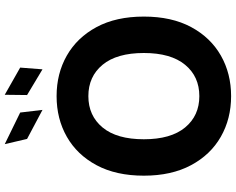

<svg xmlns="http://www.w3.org/2000/svg" viewBox="-114 -886 1009 822"><g transform="rotate(-90 391.0 -474.5)"><path d="M731.5 -363.6Q731.5 -244.7 686.6 -161.2Q641.7 -77.8 564.6 -33.9Q487.6 9.9 391 9.9Q294 9.9 217 -34.1Q139.9 -78.1 95.2 -161.8Q50.4 -245.4 50.4 -363.6Q50.4 -482.6 95.2 -566.1Q139.9 -649.5 217 -693.4Q294 -737.2 391 -737.2Q487.6 -737.2 564.6 -693.4Q641.7 -649.5 686.6 -566.1Q731.5 -482.6 731.5 -363.6ZM575.6 -363.6Q575.6 -479.4 525.2 -540.3Q474.8 -601.2 391 -601.2Q307.2 -601.2 256.7 -540.3Q206.3 -479.4 206.3 -363.6Q206.3 -248.2 256.7 -187.1Q307.2 -126.1 391 -126.1Q474.8 -126.1 525.2 -187.1Q575.6 -248.2 575.6 -363.6ZM332 -797.6 207.7 -863.6 185.4 -959.2 320.7 -893.1ZM505.7 -797.6 395.6 -863.6 396.7 -959.2 513.1 -893.1Z"/></g></svg>

Font: Inter Zeller
Style: Bold
Weight: 700
Designer: Rasmus Andersson; Joe Bland
Foundry: zeller
Version: Version 3.015;git-dec3a8cb1